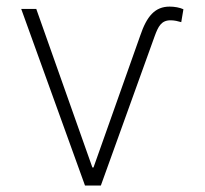

<svg xmlns="http://www.w3.org/2000/svg" viewBox="-20 -573 632 593"><path d="M45.5 -545.5 242.5 0H291.5L457.7 -461.3C468.8 -491.5 478.3 -510.3 506.7 -510.3C519.2 -510.3 529.8 -507.5 539.8 -504.6L546.5 -544.4C535.2 -549.7 519.2 -552.6 503.9 -552.6C458.5 -552.6 433.2 -522.7 413 -462.7L268.8 -55.8H265.3L92 -545.5Z"/></svg>

Font: Karasuma Gothic
Style: Thin
Weight: 200
Designer: Rasmus Andersson / Ryoko Ishizuka
Foundry: rsms
Version: Version 1.00